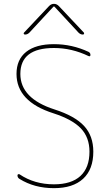

<svg xmlns="http://www.w3.org/2000/svg" viewBox="-20 -970 572 1000"><path d="M258 -380Q66 -441 66 -585Q66 -660 116.5 -700Q167 -740 261 -740Q355 -740 441 -700Q451 -695 451 -684Q451 -674 441 -678Q354 -720 261 -720Q86 -720 86 -585Q86 -457 264 -400Q370 -366 418 -314Q466 -262 466 -180Q466 -88 413 -39Q360 10 261 10Q159 10 82 -38Q71 -44 71 -57Q71 -61 75 -62.5Q79 -64 82 -62Q159 -10 261 -10Q352 -10 399 -53.5Q446 -97 446 -180Q446 -254 401.5 -301Q357 -348 258 -380ZM110 -790Q106 -790 104 -793.5Q102 -797 105 -800L236 -939Q247 -950 261 -950Q275 -950 286 -939L417 -800Q419 -797 417.5 -793.5Q416 -790 412 -790Q399 -790 389 -800L263 -936H261H259L133 -800Q123 -790 110 -790Z"/></svg>

Font: Rounded Mplus 1c Thin
Style: Regular
Weight: 250
Version: Version 1.059.20150529